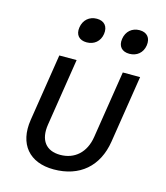

<svg xmlns="http://www.w3.org/2000/svg" viewBox="-116 -866 832 964"><g transform="rotate(15 300.0 -383.5)"><path d="M470 -649C509 -649 538 -673 544 -712C550 -752 529 -777 490 -777C451 -777 422 -752 416 -712C410 -673 431 -649 470 -649ZM248 -649C287 -649 316 -673 322 -712C328 -752 307 -777 268 -777C229 -777 200 -752 194 -712C188 -673 209 -649 248 -649ZM253 10C388 10 477 -67 498 -200L553 -550H463L408 -200C395 -117 341 -69 266 -69C192 -69 155 -117 168 -200L223 -550H133L78 -200C58 -71 126 10 253 10Z"/></g></svg>

Font: JetBrains Mono
Style: Italic
Weight: 400
Italic angle: -9°
Monospace: yes
Designer: Philipp Nurullin, Konstantin Bulenkov
Foundry: JetBrains
Version: Version 2.305